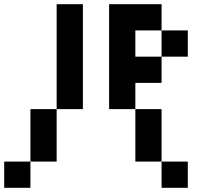

<svg xmlns="http://www.w3.org/2000/svg" viewBox="-20 -895 1040 915"><path d="M0 0V-125H125V0ZM250 -125H125V-375H250ZM250 -375V-875H375V-375ZM500 -375V-875H750V-750H625V-625H750V-500H625V-375ZM750 -125H625V-375H750ZM750 0V-125H875V0ZM750 -625V-750H875V-625Z"/></svg>

Font: Galmuri7 Regular
Style: Regular
Weight: 400
Designer: Lee Minseo (quiple)
Version: Version 2.399;hotconv 1.1.1;makeotfexe 2.6.0 DEVELOPMENT